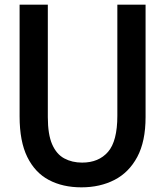

<svg xmlns="http://www.w3.org/2000/svg" viewBox="-20 -788 708 823"><path d="M329 15Q249 15 189.5 -16.5Q130 -48 97 -115Q64 -182 64 -289V-768H185V-286Q185 -212 203.5 -169.5Q222 -127 255.5 -109Q289 -91 332 -91Q403 -91 443 -137Q483 -183 483 -292V-768H604V-286Q604 -182 568.5 -115.5Q533 -49 471 -17Q409 15 329 15Z"/></svg>

Font: Yaldevi ExtraLight SemiBold
Style: Regular
Weight: 600
Version: Version 1.100